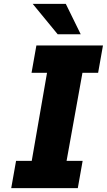

<svg xmlns="http://www.w3.org/2000/svg" viewBox="-20 -972 552 992"><path d="M278 -795 149 -952H320L397 -795ZM38 0 63 -141H144L223 -596H143L168 -737H512L487 -596H406L324 -141H407L382 0Z"/></svg>

Font: Tomorrow
Style: Bold Italic
Weight: 700
Italic angle: -10°
Designer: Tony de Marco, Monica Rizzolli
Foundry: Just in Type
Version: Version 2.002